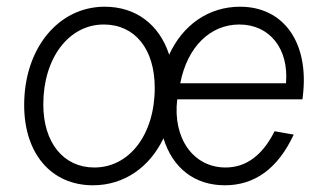

<svg xmlns="http://www.w3.org/2000/svg" viewBox="-20 -536 973 572"><path d="M257 16C350 16 426 -38 467 -124C494 -36 559 16 650 16C739 16 808 -34 855 -135L798 -145C762 -73 713 -37 652 -37C556 -37 494 -124 508 -240H881L882 -248C902 -408 826 -516 695 -516C601 -516 524 -461 484 -373C455 -462 386 -516 292 -516C154 -516 52 -392 52 -223C52 -78 133 16 257 16ZM261 -37C169 -37 109 -111 109 -225C109 -363 185 -463 289 -463C382 -463 441 -390 441 -274C441 -136 366 -37 261 -37ZM832 -288H517C538 -396 606 -463 693 -463C783 -463 841 -391 832 -288Z"/></svg>

Font: Uncut Sans Light Italic
Style: Regular
Weight: 300
Italic angle: -11°
Designer: Kasper Nordkvist
Foundry: UNCUT.wtf
Version: Version 1.304;Glyphs 3.2 (3246)